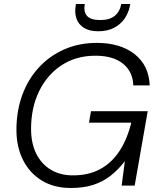

<svg xmlns="http://www.w3.org/2000/svg" viewBox="-20 -926 796 958"><path d="M333 12Q249 12 188 -25.5Q127 -63 94.5 -128.5Q62 -194 62 -278Q62 -372 91 -451.5Q120 -531 174 -589.5Q228 -648 301.5 -680Q375 -712 463 -712Q580 -712 651.5 -656Q723 -600 727 -500H645Q643 -568 594 -608Q545 -648 456 -648Q360 -648 288 -601Q216 -554 175.5 -471.5Q135 -389 135 -282Q135 -212 160.5 -160Q186 -108 233 -79.5Q280 -51 344 -51Q423 -51 480.5 -82.5Q538 -114 576.5 -173Q615 -232 635 -314H424L434 -371H717L652 0H587L603 -122Q570 -79 531.5 -49Q493 -19 445 -3.5Q397 12 333 12ZM470 -770Q426 -770 399 -787Q372 -804 362 -832Q352 -860 357 -893L359 -906H403Q396 -868 414 -847Q432 -826 480 -826Q527 -826 552.5 -847Q578 -868 585 -906H630L627 -892Q620 -859 600.5 -831.5Q581 -804 548.5 -787Q516 -770 470 -770Z"/></svg>

Font: DM Sans 24pt Light
Style: Italic
Weight: 300
Italic angle: -10°
Designer: Colophon Foundry, Jonny Pinhorn
Foundry: Colophon Foundry
Version: Version 4.004;gftools[0.9.30]